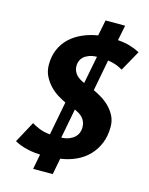

<svg xmlns="http://www.w3.org/2000/svg" viewBox="-126 -835 781 1008"><g transform="rotate(15 265.0 -330.5)"><path d="M169.9 12.7Q141.6 11.7 118.7 7.6Q95.7 3.4 78.4 -2Q61 -7.3 48.8 -12.9Q36.6 -18.6 29.8 -22.5L91.8 -137.2Q108.9 -126.5 133.1 -116.5Q157.2 -106.4 192.4 -103L227.5 -285.6Q210 -293.5 186.5 -307.6Q163.1 -321.8 142.3 -342.8Q121.6 -363.8 106.9 -391.8Q92.3 -419.9 92.3 -455.6Q92.3 -502 108.2 -538.6Q124 -575.2 152.3 -602.1Q180.7 -628.9 219 -646Q257.3 -663.1 302.7 -670.4L319.8 -756.3H426.3L409.7 -673.3Q447.8 -670.4 476.3 -661.9Q504.9 -653.3 530.3 -640.1L468.3 -528.8Q460.9 -532.2 453.6 -536.4Q446.3 -540.5 437 -544.2Q427.7 -547.9 415.8 -551Q403.8 -554.2 387.2 -556.6L355 -386.7Q376 -377.4 399.7 -363Q423.3 -348.6 443.4 -328.6Q463.4 -308.6 476.8 -282.5Q490.2 -256.3 490.2 -223.1Q490.2 -174.3 474.4 -134.8Q458.5 -95.2 430.4 -65.9Q402.3 -36.6 363.3 -18.3Q324.2 0 277.8 6.3L260.7 94.7H154.3ZM254.4 -102.1Q278.8 -103 296.4 -110.1Q314 -117.2 325.4 -127.9Q336.9 -138.7 342.5 -152.6Q348.1 -166.5 348.1 -181.2Q348.1 -199.2 342.5 -212.6Q336.9 -226.1 327.6 -235.6Q318.4 -245.1 307.1 -251.7Q295.9 -258.3 285.2 -263.2ZM325.7 -560.5Q300.8 -559.6 283.2 -553Q265.6 -546.4 254.6 -536.1Q243.7 -525.9 238.8 -512.9Q233.9 -500 233.9 -486.8Q233.9 -472.2 238.8 -460.2Q243.7 -448.2 252.2 -439Q260.7 -429.7 272 -422.6Q283.2 -415.5 296.4 -410.2Z"/></g></svg>

Font: PT Astra Sans
Style: Bold Italic
Weight: 700
Italic angle: -16°
Designer: A.Korolkova, I. Chaeva
Foundry: ParaType Ltd
Version: Version 1.002W